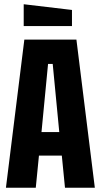

<svg xmlns="http://www.w3.org/2000/svg" viewBox="-20 -887 476 907"><path d="M8 0 95 -700H341L428 0H287L272 -152H164L149 0ZM176 -263H260L229 -585H207ZM320 -764H92V-867L320 -840Z"/></svg>

Font: Tektur Condensed SemiBold
Style: Regular
Weight: 600
Width: 3
Designer: Adam Jagosz
Foundry: Adam Jagosz
Version: Version 1.005;gftools[0.9.30]